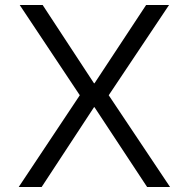

<svg xmlns="http://www.w3.org/2000/svg" viewBox="-20 -750 757 770"><path d="M55 0 300 -368 59 -730H151L357 -416H359L566 -730H658L416 -368L662 0H570L359 -320H357L147 0Z"/></svg>

Font: M PLUS 2
Style: Regular
Weight: 400
Designer: Coji Morishita
Foundry: UNDERFOREST DESIGN
Version: Version 1.001